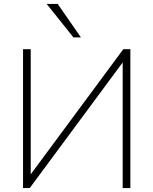

<svg xmlns="http://www.w3.org/2000/svg" viewBox="-20 -955 779 975"><path d="M97 0V-705H136V-40H114L606 -705H642V0H603V-665H623L131 0ZM353 -765 217 -935H273L391 -765Z"/></svg>

Font: Mulish ExtraLight
Style: Regular
Weight: 200
Designer: Vernon Adams
Foundry: Vernon Adams
Version: Version 3.603